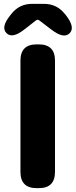

<svg xmlns="http://www.w3.org/2000/svg" viewBox="-20 -975 392 995"><path d="M170 0Q86 0 86 -84V-661Q86 -745 170 -745H181Q265 -745 265 -661V-84Q265 0 181 0ZM107 -823Q44 -773 14 -803Q-17 -833 32 -894L39 -903Q80 -955 146 -955H208Q274 -955 315 -904L321 -897Q371 -833 341 -803Q311 -772 247 -821L184 -869Q175 -876 166 -869Z"/></svg>

Font: Resource Han Rounded KR Heavy
Style: Regular
Weight: 900
Designer: Cyano Hao (round all glyphs); Ryoko NISHIZUKA 西塚涼子 (kana, bopomofo & ideographs); Paul D. Hunt (Latin, Greek & Cyrillic)
Foundry: Cyano Hao
Version: 0.990